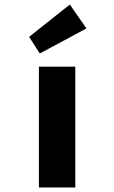

<svg xmlns="http://www.w3.org/2000/svg" viewBox="-20 -824 502 844"><path d="M151 0V-531H311V0ZM155 -589 108 -662 287 -804 360 -699Z"/></svg>

Font: Lexend Mega
Style: Bold
Weight: 700
Version: Version 1.007